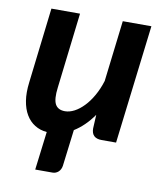

<svg xmlns="http://www.w3.org/2000/svg" viewBox="-79 -578 698 816"><g transform="rotate(10 270.5 -170.0)"><path d="M508.5 -513H385L353.5 -249.5C346.2 -225.8 337 -204.3 326 -185C315 -165.7 303 -149.2 290 -135.8C277 -122.2 263.6 -111.8 249.8 -104.5C235.9 -97.2 222.3 -93.5 209 -93.5C188.7 -93.5 174.7 -100.8 167 -115.2C159.3 -129.8 157.7 -153.8 162 -187.5L200.5 -513H77L38.5 -187.5C34.8 -157.8 34.8 -131.4 38.5 -108.2C42.2 -85.1 48.9 -65.2 58.8 -48.8C68.6 -32.2 81.2 -19.2 96.5 -9.8C111.8 -0.2 129.2 5.3 148.5 7L128 172.5H202.5C212.2 172.5 220.6 169.2 227.8 162.8C234.9 156.2 239.3 147.5 241 136.5L260.5 -21C275.5 -30.3 289.8 -41.6 303.5 -54.8C317.2 -67.9 330.3 -83.5 343 -101.5L340 -42.5C340 -14.2 354.7 0 384 0H446.5Z"/></g></svg>

Font: Lato
Style: Bold Italic
Weight: 700
Italic angle: -7°
Designer: Lukasz Dziedzic
Foundry: tyPoland Lukasz Dziedzic
Version: Version 2.007; 2014-02-27